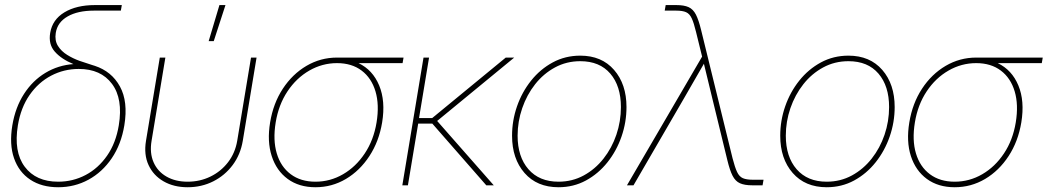

<svg xmlns="http://www.w3.org/2000/svg" viewBox="-20 -748 4229 775"><path d="M214.8 7.8Q148.4 7.8 102.3 -22.7Q56.2 -53.2 36.6 -109.4Q17.1 -165.5 29.8 -242.2Q42 -314.9 76.9 -368.9Q111.8 -422.9 163.3 -453.9Q214.8 -484.9 276.4 -489.3Q228 -509.3 201.4 -539.3Q174.8 -569.3 182.6 -615.2Q191.4 -668.9 240 -698.2Q288.6 -727.5 362.8 -727.5H471.7L467.8 -705.1H358.9Q293.9 -705.1 252.9 -681.6Q211.9 -658.2 205.1 -615.2Q200.2 -584.5 213.9 -562.7Q227.5 -541 251.2 -526.4Q274.9 -511.7 301 -502.4Q327.1 -493.2 346.7 -487.3Q351.1 -485.8 355 -484.6Q358.9 -483.4 362.3 -482.4Q430.7 -460 464.1 -398.9Q497.6 -337.9 481.9 -242.2Q469.2 -165.5 431.2 -109.4Q393.1 -53.2 337.2 -22.7Q281.2 7.8 214.8 7.8ZM214.8 -14.6Q274.4 -14.6 325.7 -41.7Q377 -68.8 412.4 -119.9Q447.8 -170.9 459.5 -242.2Q477.1 -349.1 432.1 -409.4Q387.2 -469.7 297.9 -469.7Q238.3 -469.7 186.5 -442.6Q134.8 -415.5 99.4 -364.5Q64 -313.5 52.2 -242.2Q34.7 -135.3 79.8 -75Q125 -14.6 214.8 -14.6Z M737.3 7.8Q681.6 7.8 640.4 -15.9Q599.1 -39.6 579.6 -81.8Q560.1 -124 569.3 -179.7L625 -515.6H647.5L591.8 -179.7Q583.5 -130.4 599.9 -93Q616.2 -55.7 652.1 -35.2Q688 -14.6 737.3 -14.6Q787.1 -14.6 829.3 -35.2Q871.6 -55.7 900.4 -93Q929.2 -130.4 937.5 -179.7L993.2 -515.6H1015.6L960 -179.7Q950.7 -124 919.2 -81.8Q887.7 -39.6 840.6 -15.9Q793.5 7.8 737.3 7.8ZM822.3 -582 865.7 -727.5H890.1L842.8 -582Z M1253.4 7.8Q1187 7.8 1141.4 -25.6Q1095.7 -59.1 1076.7 -118.2Q1057.6 -177.2 1070.3 -253.9Q1083 -331.1 1121.6 -389.9Q1160.2 -448.7 1217 -482.2Q1273.9 -515.6 1340.3 -515.6H1608.9L1605 -493.2H1427.2Q1484.4 -465.8 1510.5 -403.1Q1536.6 -340.3 1522.5 -253.9Q1509.8 -177.2 1471.2 -118.2Q1432.6 -59.1 1376.2 -25.6Q1319.8 7.8 1253.4 7.8ZM1340.3 -493.2Q1280.8 -493.2 1228.5 -463.1Q1176.3 -433.1 1140.4 -379.2Q1104.5 -325.2 1092.8 -253.9Q1081.1 -182.6 1097.2 -128.7Q1113.3 -74.7 1153.6 -44.7Q1193.8 -14.6 1253.4 -14.6Q1313 -14.6 1364.7 -44.7Q1416.5 -74.7 1452.4 -128.7Q1488.3 -182.6 1500 -253.9Q1511.7 -325.2 1495.6 -379.2Q1479.5 -433.1 1439.7 -463.1Q1399.9 -493.2 1340.3 -493.2Z M1711.9 -515.6 1671.4 -271.5H1724.6L2021.5 -515.6H2055.7L1744.6 -259.8L1973.1 0H1942.9L1725.1 -249H1668L1626.5 0H1604L1689.5 -515.6Z M2234.4 7.8Q2147.5 7.8 2097.2 -49.8Q2046.9 -107.4 2046.9 -200.2Q2046.9 -261.2 2066.9 -318.8Q2086.9 -376.5 2123.8 -422.6Q2160.6 -468.8 2211.2 -496.1Q2261.7 -523.4 2322.3 -523.4Q2408.7 -523.4 2458.7 -465.8Q2508.8 -408.2 2508.8 -315.9Q2508.8 -254.9 2488.8 -197Q2468.8 -139.2 2432.1 -93Q2395.5 -46.9 2345.2 -19.5Q2294.9 7.8 2234.4 7.8ZM2234.4 -14.6Q2290 -14.6 2336.2 -39.8Q2382.3 -64.9 2416 -107.7Q2449.7 -150.4 2468 -204.3Q2486.3 -258.3 2486.3 -315.9Q2486.3 -400.9 2443.4 -450.9Q2400.4 -501 2322.3 -501Q2266.6 -501 2220.2 -475.8Q2173.8 -450.7 2140.1 -408Q2106.4 -365.2 2087.9 -311.3Q2069.3 -257.3 2069.3 -200.2Q2069.3 -115.2 2113 -64.9Q2156.7 -14.6 2234.4 -14.6Z M2510.7 0 2814 -519.5 2789.6 -618.7Q2780.8 -655.3 2772.2 -673.8Q2763.7 -692.4 2749.5 -698.7Q2735.4 -705.1 2709.5 -705.1H2663.1L2667 -727.5H2710Q2741.2 -727.5 2759.5 -719.2Q2777.8 -710.9 2789.1 -689Q2800.3 -667 2810.1 -626.5L2937 -108.9Q2946.3 -72.8 2955.1 -54Q2963.9 -35.2 2978.5 -28.8Q2993.2 -22.5 3019 -22.5H3062L3058.1 0H3016.6Q2985.4 0 2966.8 -8.3Q2948.2 -16.6 2937 -38.6Q2925.8 -60.5 2916 -101.1L2855 -351.6Q2846.7 -386.7 2838.1 -421.4Q2829.6 -456.1 2821.3 -490.7Q2801.3 -456.1 2781.2 -421.1Q2761.2 -386.2 2741.2 -351.6L2537.1 0Z M3316.9 7.8Q3230 7.8 3179.7 -49.8Q3129.4 -107.4 3129.4 -200.2Q3129.4 -261.2 3149.4 -318.8Q3169.4 -376.5 3206.3 -422.6Q3243.2 -468.8 3293.7 -496.1Q3344.2 -523.4 3404.8 -523.4Q3491.2 -523.4 3541.3 -465.8Q3591.3 -408.2 3591.3 -315.9Q3591.3 -254.9 3571.3 -197Q3551.3 -139.2 3514.6 -93Q3478 -46.9 3427.7 -19.5Q3377.4 7.8 3316.9 7.8ZM3316.9 -14.6Q3372.6 -14.6 3418.7 -39.8Q3464.8 -64.9 3498.5 -107.7Q3532.2 -150.4 3550.5 -204.3Q3568.8 -258.3 3568.8 -315.9Q3568.8 -400.9 3525.9 -450.9Q3482.9 -501 3404.8 -501Q3349.1 -501 3302.7 -475.8Q3256.3 -450.7 3222.7 -408Q3189 -365.2 3170.4 -311.3Q3151.9 -257.3 3151.9 -200.2Q3151.9 -115.2 3195.6 -64.9Q3239.3 -14.6 3316.9 -14.6Z M3833.5 7.8Q3767.1 7.8 3721.4 -25.6Q3675.8 -59.1 3656.7 -118.2Q3637.7 -177.2 3650.4 -253.9Q3663.1 -331.1 3701.7 -389.9Q3740.2 -448.7 3797.1 -482.2Q3854 -515.6 3920.4 -515.6H4189L4185.1 -493.2H4007.3Q4064.5 -465.8 4090.6 -403.1Q4116.7 -340.3 4102.5 -253.9Q4089.8 -177.2 4051.3 -118.2Q4012.7 -59.1 3956.3 -25.6Q3899.9 7.8 3833.5 7.8ZM3920.4 -493.2Q3860.8 -493.2 3808.6 -463.1Q3756.3 -433.1 3720.5 -379.2Q3684.6 -325.2 3672.9 -253.9Q3661.1 -182.6 3677.2 -128.7Q3693.4 -74.7 3733.6 -44.7Q3773.9 -14.6 3833.5 -14.6Q3893.1 -14.6 3944.8 -44.7Q3996.6 -74.7 4032.5 -128.7Q4068.4 -182.6 4080.1 -253.9Q4091.8 -325.2 4075.7 -379.2Q4059.6 -433.1 4019.8 -463.1Q3980 -493.2 3920.4 -493.2Z"/></svg>

Font: Inter Display Thin
Style: Italic
Weight: 100
Italic angle: -9.39999°
Designer: Rasmus Andersson
Foundry: rsms
Version: Version 4.000;git-a52131595